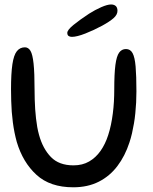

<svg xmlns="http://www.w3.org/2000/svg" viewBox="-20 -798 666 836"><path d="M299 17.5Q198 17.5 138.8 -36.8Q79.5 -91 53 -180Q47.5 -200 43.2 -221.2Q39 -242.5 36 -265Q33 -287.5 31.2 -311Q29.5 -334.5 28.8 -359Q28 -383.5 28 -409Q28 -478.5 34 -518.5Q40 -558.5 53.5 -575.2Q67 -592 88.5 -592Q103.5 -592 112.8 -576.5Q122 -561 126.2 -521Q130.5 -481 130.5 -407.5Q130.5 -386 131.2 -364.2Q132 -342.5 133.2 -322.2Q134.5 -302 136.8 -282.5Q139 -263 142.2 -244.8Q145.5 -226.5 150 -210.5Q166.5 -150.5 201.8 -114.2Q237 -78 300 -78Q339 -78 368 -94.8Q397 -111.5 417.8 -141Q438.5 -170.5 451 -209.5Q458 -231 463 -254.8Q468 -278.5 471.2 -303.8Q474.5 -329 476 -355.5Q477.5 -382 477.5 -409Q477.5 -477 482.5 -515.2Q487.5 -553.5 498.8 -569Q510 -584.5 528.5 -584.5Q547.5 -584.5 557.2 -566.8Q567 -549 570.5 -508.2Q574 -467.5 574 -400Q574 -375.5 572.8 -351.8Q571.5 -328 569.2 -305Q567 -282 563.2 -260.2Q559.5 -238.5 554.8 -217.8Q550 -197 543.5 -177.5Q524.5 -119 491.2 -75Q458 -31 410 -6.8Q362 17.5 299 17.5ZM293 -637.5Q284 -637.5 278.5 -641.5Q273 -645.5 273 -655Q273 -667.5 300 -689.5Q327 -711.5 368 -738.5Q394 -755 420.8 -766.8Q447.5 -778.5 463.5 -778.5Q476.5 -778.5 484 -771.8Q491.5 -765 491.5 -751Q491.5 -734 474.5 -719Q457.5 -704 425.5 -686.5Q389.5 -667 352 -652.2Q314.5 -637.5 293 -637.5Z"/></svg>

Font: Gluten Thin Light
Style: Regular
Weight: 300
Version: Version 1.300